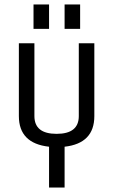

<svg xmlns="http://www.w3.org/2000/svg" viewBox="-20 -845 510 865"><path d="M271 0H201V-184Q65 -199 65 -322V-650H135V-322Q135 -242 235 -242Q335 -242 335 -322V-650H405V-322Q405 -199 271 -184ZM201 -715H131V-825H201ZM341 -715H271V-825H341Z"/></svg>

Font: Unica One
Style: Regular
Weight: 400
Designer: Eduardo Rodriguez Tunni
Foundry: Eduardo Rodriguez Tunni
Version: Version 1.001